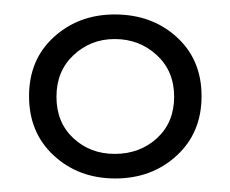

<svg xmlns="http://www.w3.org/2000/svg" viewBox="-20 -668 325 271"><path d="M142.7 -416.1Q91.1 -416.1 56 -448.4Q21 -480.6 21 -532.3Q21 -583.9 56 -615.7Q91.1 -647.6 141.9 -647.6Q194.4 -647.6 229.4 -615.7Q264.5 -583.9 264.5 -532.3Q264.5 -480.6 229.4 -448.4Q194.4 -416.1 142.7 -416.1ZM141.9 -450.8Q177.4 -450.8 201.6 -473Q225.8 -495.2 225.8 -531.5Q225.8 -567.7 201.2 -590.3Q176.6 -612.9 141.9 -612.9Q108.1 -612.9 83.9 -590.3Q59.7 -567.7 59.7 -531.5Q59.7 -495.2 83.5 -473Q107.3 -450.8 141.9 -450.8Z"/></svg>

Font: Playfair 9pt SemiBold
Style: Regular
Weight: 600
Designer: Claus Eggers Sørensen
Foundry: Claus Eggers Sørensen
Version: Version 2.001;gftools[0.9.30]